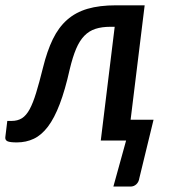

<svg xmlns="http://www.w3.org/2000/svg" viewBox="-35 -530 640 724"><path d="M127 -274.5Q142.5 -337.5 164.2 -382.2Q186 -427 218 -455.2Q250 -483.5 295 -496.8Q340 -510 403 -510H510.5L457.5 -78.5H544L490.5 141.5Q488.5 156 479.2 164.8Q470 173.5 457 173.5H392.5L440.5 0H345L397.5 -429H381.5Q349 -429 325 -421.2Q301 -413.5 283 -395Q265 -376.5 252 -345.8Q239 -315 228 -269Q210.5 -190.5 190.2 -137.5Q170 -84.5 145.8 -52.5Q121.5 -20.5 92.5 -6.8Q63.5 7 28.5 7Q3 7 -6.5 2.8Q-16 -1.5 -15 -12.5L-7.5 -74H8.5Q31.5 -74 47.8 -84.2Q64 -94.5 76.8 -118Q89.5 -141.5 101.2 -179.8Q113 -218 127 -274.5Z"/></svg>

Font: Lato Semibold
Style: Italic
Weight: 600
Italic angle: -7°
Designer: Lukasz Dziedzic
Foundry: tyPoland Lukasz Dziedzic
Version: Version 2.006; 2014-01-15